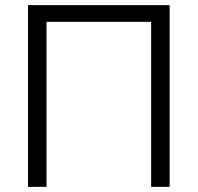

<svg xmlns="http://www.w3.org/2000/svg" viewBox="-20 -727 769 747"><path d="M89 0V-707H640V0H568V-642H161V0Z"/></svg>

Font: Onest Light
Style: Regular
Weight: 300
Designer: Dmitri Voloshin, Andrey Kudryavtsev
Foundry: Dmitri Voloshin, Andrey Kudryavtsev
Version: Version 1.000;gftools[0.9.33]